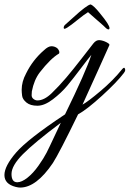

<svg xmlns="http://www.w3.org/2000/svg" viewBox="-77 -467 586 868"><path d="M14 381Q6 381 -6 378Q-57 365 -57 324.5Q-57 284 -4.5 223Q48 162 217 50Q311 -142 336 -219Q324 -205 289 -158.5Q254 -112 227 -79.5Q200 -47 162 -18Q124 11 92 11Q60 11 42.5 -3.5Q25 -18 23 -34Q21 -50 21 -61Q21 -98 41 -135Q71 -196 122 -240Q141 -258 155.5 -258Q170 -258 182 -249Q195 -235 190 -225Q152 -203 103 -140Q77 -106 67 -54Q66 -47 66 -36.5Q66 -26 74.5 -19.5Q83 -13 92 -13Q123 -13 157 -46Q191 -79 222 -115.5Q253 -152 292.5 -203Q332 -254 345 -270.5Q358 -287 373.5 -285.5Q389 -284 404.5 -276Q420 -268 417.5 -263Q415 -258 366.5 -149.5Q318 -41 296 6Q320 -7 377.5 -55.5Q435 -104 475 -154Q485 -166 488 -156Q489 -154 489 -149.5Q489 -145 483 -137Q452 -96 384 -34Q316 28 276 50Q191 225 162 270Q87 381 14 381ZM198 88Q78 178 26.5 230Q-25 282 -25 319.5Q-25 357 1 357Q21 357 47 336.5Q73 316 97 282Q121 248 133.5 223.5Q146 199 168 151.5Q190 104 198 88ZM403 -339Q397 -346 362 -376Q327 -406 321 -412Q303 -401 273.5 -377Q244 -353 227.5 -342.5Q211 -332 211 -341Q211 -350 218.5 -356Q226 -362 252 -386Q316 -445 333 -447Q346 -442 372 -410.5Q398 -379 408 -363Q418 -347 418 -340.5Q418 -334 413.5 -334Q409 -334 403 -339Z"/></svg>

Font: Allura
Style: Regular
Weight: 400
Designer: Robert E. Leuschke
Foundry: Robert E. Leuschke
Version: Version 1.004